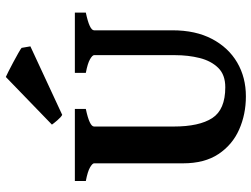

<svg xmlns="http://www.w3.org/2000/svg" viewBox="-126 -754 894 683"><g transform="rotate(-90 321.5 -413.0)"><path d="M617.7 -555.2Q554.7 -542 554.7 -525.9V-247.1Q554.7 -164.6 523.9 -106.2Q493.2 -47.9 440.2 -16.8Q387.2 14.2 319.8 14.2Q255.9 14.2 201.7 -9.8Q147.5 -33.7 114.5 -83.3Q81.5 -132.8 81.5 -209.5V-525.9Q81.5 -531.7 66.9 -540.3Q52.2 -548.8 18.6 -555.2V-594.2H274.9V-555.2Q212.4 -542 212.4 -525.9V-242.7Q212.4 -151.9 242.4 -105.5Q272.5 -59.1 352.1 -59.1Q396.5 -59.1 421.1 -84.2Q445.8 -109.4 456.1 -150.1Q466.3 -190.9 466.3 -237.3V-525.9Q466.3 -531.7 451.7 -540.3Q437 -548.8 403.3 -555.2V-594.2H617.7ZM253.9 -639.2Q246.1 -643.1 234.4 -656.7Q222.7 -670.4 219.2 -675.8L388.7 -839.8Q393.6 -837.9 408.4 -830.3Q423.3 -822.8 441.2 -813.2Q459 -803.7 473.6 -795.4Q488.3 -787.1 492.2 -783.7L497.6 -752.4Z"/></g></svg>

Font: Namdhinggo ExtraBold
Style: Regular
Weight: 800
Designer: Victor Gaultney
Foundry: SIL International
Version: Version 3.001